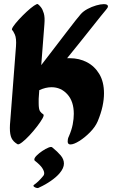

<svg xmlns="http://www.w3.org/2000/svg" viewBox="-20 -731 602 973"><path d="M172 -710Q178 -706 187 -695Q196 -684 202 -663.5Q208 -643 205 -608L189 -401Q219 -440 252 -483Q285 -526 314 -564Q343 -602 363.5 -628Q384 -654 389 -659Q402 -674 423.5 -685.5Q445 -697 467.5 -703.5Q490 -710 506 -710Q527 -710 527 -699Q527 -692 517 -681Q512 -675 491.5 -650Q471 -625 442.5 -588.5Q414 -552 381.5 -512Q349 -472 320 -436Q327 -436 334 -436Q382 -436 421 -415.5Q460 -395 483.5 -355.5Q507 -316 507 -258Q507 -227 499.5 -192Q492 -157 475 -116Q463 -88 436.5 -61Q410 -34 382 -16.5Q354 1 337 1Q323 1 323 -14Q323 -19 324 -25.5Q325 -32 329 -40Q343 -72 348.5 -100.5Q354 -129 354 -154Q354 -217 321.5 -253Q289 -289 241 -289Q211 -289 179 -274L176 -230V-208Q176 -177 183 -167Q190 -157 199 -152Q205 -148 195.5 -131Q186 -114 168 -90.5Q150 -67 129.5 -45Q109 -23 92 -10Q75 3 69 0Q47 -13 38.5 -31Q30 -49 30 -82Q30 -90 30.5 -99Q31 -108 32 -118L61 -496Q64 -537 55 -556.5Q46 -576 42 -578Q37 -582 47.5 -597.5Q58 -613 76.5 -633Q95 -653 115.5 -672Q136 -691 152 -702Q168 -713 172 -710ZM245 16Q271 37 287.5 56.5Q304 76 304 98Q304 121 282 147Q266 166 238 185.5Q210 205 179 219Q177 220 175 221Q173 222 171 222Q162 222 154 216.5Q146 211 152 206Q175 190 197 163Q204 156 204 147Q204 136 194 120.5Q184 105 156 83Q154 81 154 77Q154 69 166 57Q178 45 194.5 34Q211 23 225.5 17Q240 11 245 16Z"/></svg>

Font: Ga Maamli
Style: Regular
Weight: 400
Designer: Afotey Clement Nii Odai, Ama Asantewa Diaka, David Abbey-Thompson
Foundry: Sorkin Type Co.
Version: Version 1.000; ttfautohint (v1.8.4.7-5d5b)